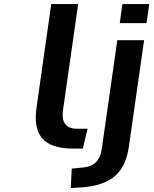

<svg xmlns="http://www.w3.org/2000/svg" viewBox="-20 -739 767 955"><path d="M343.8 0H392.1L415.5 -98.6H363.8C307.1 -98.6 285.2 -132.8 293 -189L368.7 -718.8H234.9L162.1 -206.5C143.1 -73.7 189 0 343.8 0ZM380.9 193.4C537.1 182.6 602.5 119.6 621.6 -13.2L696.8 -539.1H563.5L485.8 4.4C477.5 60.5 446.3 90.8 389.2 94.7L336.9 99.6L332 196.3ZM709 -624 722.2 -718.8H588.9L575.7 -624Z"/></svg>

Font: Winston SemiBold
Style: Italic
Weight: 600
Italic angle: -8.13011°
Designer: Vernon Adams, Kim Jin-seong, David Berlow, Cristiano Sobral
Foundry: The Winston Project Authors
Version: Version 3.004